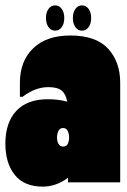

<svg xmlns="http://www.w3.org/2000/svg" viewBox="-40 -678 472 714"><path d="M407 -370V0H213V-17Q169 16 119 16Q50 16 15 -27.5Q-20 -71 -20 -144Q-20 -222 20.5 -265.5Q61 -309 138 -309Q176 -309 210 -300Q205 -328 189.5 -341Q174 -354 140 -354Q91 -354 44 -318H34V-370Q34 -451 83.5 -498.5Q133 -546 221 -546Q317 -546 362 -497Q407 -448 407 -370ZM217 -167Q217 -181 211.5 -191.5Q206 -202 195 -202Q183 -202 177.5 -191.5Q172 -181 172 -166Q172 -153 177.5 -143Q183 -133 195 -133Q207 -133 212 -143Q217 -153 217 -167ZM165 -658Q180 -658 189.5 -645Q199 -632 199 -611Q199 -590 189.5 -577Q180 -564 165 -564Q150 -564 140.5 -577Q131 -590 131 -611Q131 -632 140.5 -645Q150 -658 165 -658ZM265 -658Q280 -658 289.5 -645Q299 -632 299 -611Q299 -590 289.5 -577Q280 -564 265 -564Q250 -564 240.5 -577Q231 -590 231 -611Q231 -632 240.5 -645Q250 -658 265 -658Z"/></svg>

Font: FFF_tuoi-tre Black
Style: Regular
Weight: 900
Designer: bBox Type GmbH
Foundry: bBox Type GmbH
Version: Version 1.001